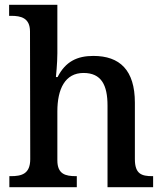

<svg xmlns="http://www.w3.org/2000/svg" viewBox="-20 -780 686 800"><path d="M19 0H300V-46H297C253 -46 219 -54 219 -112V-316C219 -409 251 -476 328 -476C402 -476 428 -426 428 -340V0H618V-46H615C570 -46 542 -55 542 -117V-352C542 -488 479 -547 369 -547C302 -547 253 -524 220 -459H213C213 -459 219 -517 219 -558V-760H18V-714H27C66 -714 105 -706 105 -649L106 -117C106 -55 70 -46 25 -46H19Z"/></svg>

Font: Noto Naskh Arabic UI Medium
Style: Regular
Weight: 500
Designer: Monotype Design Team, David Williams, Mohamad Dakak and Nizar Qandah
Foundry: Monotype Imaging Inc.
Version: Version 2.014